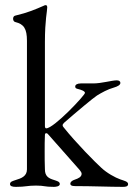

<svg xmlns="http://www.w3.org/2000/svg" viewBox="-20 -725 519 748"><path d="M42 3C81 3 85 -2 120 -2C155 -2 151 3 190 3C195 3 213 2 213 -8C213 -18 201 -20 190 -24C170 -30 155 -38 155 -65C154 -88 154 -112 154 -135C154 -158 154 -180 155 -199C155 -204 157 -206 160 -206C164 -206 166 -204 170 -199L291 -62C295 -57 298 -52 298 -48C298 -36 286 -30 271 -25C262 -22 254 -17 254 -9C254 -4 258 0 272 0C340 0 407 3 459 3C471 3 479 1 479 -8C479 -18 463 -21 449 -26C429 -33 396 -51 374 -72C353 -91 278 -166 227 -230C225 -232 224 -235 224 -237C224 -240 226 -243 230 -247C278 -289 345 -345 358 -353C376 -364 399 -377 424 -384C438 -388 449 -394 449 -402C449 -408 444 -412 435 -412C416 -412 375 -400 344 -400H295C281 -400 273 -395 273 -388C273 -382 276 -380 285 -378C297 -375 311 -370 311 -363C311 -354 190 -225 160 -225C157 -225 155 -228 155 -234V-562C155 -647 164 -682 164 -696C164 -702 162 -705 158 -705C155 -705 153 -704 149 -702C119 -689 90 -676 39 -664C34 -663 31 -658 31 -652C31 -646 34 -640 40 -639C73 -631 85 -613 85 -566V-65C85 -38 62 -30 42 -24C31 -20 19 -18 19 -8C19 0 27 3 42 3Z"/></svg>

Font: EB Garamond
Style: Regular
Weight: 400
Designer: Georg Duffner and Octavio Pardo
Foundry: Georg Duffner
Version: Version 1.000;PS 001.000;hotconv 1.0.88;makeotf.lib2.5.64775